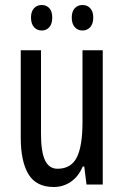

<svg xmlns="http://www.w3.org/2000/svg" viewBox="-20 -738 496 768"><path d="M391 0H326L317 -72H311Q294 -32 263.5 -11Q233 10 195 10Q125 10 94 -41Q63 -92 63 -187V-537H144V-202Q144 -131 160 -97Q176 -63 210 -63Q264 -63 287 -108Q310 -153 310 -251V-537H391ZM147 -718Q166 -718 177.5 -705Q189 -692 189 -668Q189 -643 177.5 -629.5Q166 -616 147 -616Q128 -616 116 -629.5Q104 -643 104 -668Q104 -692 116 -705Q128 -718 147 -718ZM310 -718Q329 -718 341 -705Q353 -692 353 -668Q353 -643 341 -629.5Q329 -616 310 -616Q291 -616 279 -629.5Q267 -643 267 -668Q267 -692 279 -705Q291 -718 310 -718Z"/></svg>

Font: Noto Sans UI Cond
Style: Regular
Weight: 400
Width: 3
Designer: Monotype Design Team
Foundry: Monotype Imaging Inc.
Version: Version 1.001